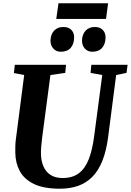

<svg xmlns="http://www.w3.org/2000/svg" viewBox="-20 -1137 796 1167"><path d="M686 -681 637.5 -306Q626.5 -220.5 602.5 -160.2Q578.5 -100 541.5 -62.5Q504.5 -25 455.2 -7.5Q406 10 344.5 10Q245.5 10 186.2 -18.8Q127 -47.5 100.2 -97.2Q73.5 -147 73 -209.5Q73 -228.5 73.2 -248.8Q73.5 -269 76.5 -290.5L127 -681L64.5 -693L70 -743H381.5L376.5 -694L286.5 -681L236.5 -303Q233 -274.5 230.8 -249Q228.5 -223.5 229 -205.5Q229 -162.5 243 -128.2Q257 -94 286 -74.5Q315 -55 361 -55Q420 -55 458.2 -83.2Q496.5 -111.5 518.8 -167.5Q541 -223.5 552 -307L601.5 -681L530.5 -694L535 -743H755.5L749 -694ZM349 -822.5Q321.5 -822.5 304 -842Q286.5 -861.5 287 -891Q288 -928.5 309 -950.8Q330 -973 364.5 -973Q398 -973 414.8 -954.2Q431.5 -935.5 430.5 -908Q430 -870 409.8 -846.2Q389.5 -822.5 349 -822.5ZM540.5 -822.5Q513 -822.5 495.5 -842Q478 -861.5 478.5 -891Q479.5 -928.5 500.5 -950.8Q521.5 -973 556 -973Q588.5 -973 605.5 -954.2Q622.5 -935.5 621.5 -908Q621 -870 600.8 -846.2Q580.5 -822.5 540.5 -822.5ZM335.5 -1117H637L624.5 -1022H322Z"/></svg>

Font: Merriweather 24pt ExtraBold
Style: Italic
Weight: 800
Italic angle: -7.8°
Version: Version 2.101